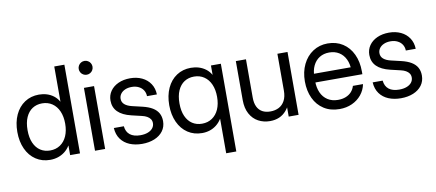

<svg xmlns="http://www.w3.org/2000/svg" viewBox="-79 -1038 3526 1551"><g transform="rotate(-10 1684.5 -262.0)"><path d="M35.2 -257.8Q35.2 -336.9 63 -397.5Q90.8 -458 141.6 -491.7Q192.4 -525.4 258.8 -525.4Q292.5 -525.4 323.2 -515.9Q354 -506.3 378.9 -487.1Q403.8 -467.8 419.9 -439.5H420.9V-727.5H503.9V0H422.9V-78.1H421.9Q403.8 -48.8 378.4 -29.3Q353 -9.8 322.8 0Q292.5 9.8 258.8 9.8Q192.4 9.8 141.6 -23.9Q90.8 -57.6 63 -118.4Q35.2 -179.2 35.2 -257.8ZM427.7 -257.8Q427.7 -315.9 408.7 -359.6Q389.6 -403.3 354.2 -427.2Q318.8 -451.2 271.5 -451.2Q226.6 -451.2 192.1 -429Q157.7 -406.7 138.4 -363.3Q119.1 -319.8 119.1 -257.8Q119.1 -195.8 138.4 -152.6Q157.7 -109.4 191.9 -87.2Q226.1 -64.9 271.5 -64.9Q318.8 -64.9 354.2 -88.9Q389.6 -112.8 408.7 -156.2Q427.7 -199.7 427.7 -257.8Z M627 -515.6H710V0H627ZM611.8 -672.9Q611.8 -688 619.4 -701.2Q627 -714.4 640.1 -721.9Q653.3 -729.5 668.5 -729.5Q683.6 -729.5 696.8 -721.9Q710 -714.4 717.5 -701.2Q725.1 -688 725.1 -672.9Q725.1 -657.7 717.5 -644.5Q710 -631.3 696.8 -623.8Q683.6 -616.2 668.5 -616.2Q653.3 -616.2 640.1 -623.8Q627 -631.3 619.4 -644.5Q611.8 -657.7 611.8 -672.9Z M808.6 -154.3H890.6Q895 -107.9 925.8 -83.7Q956.5 -59.6 1010.7 -59.6Q1045.9 -59.6 1072 -69.6Q1098.1 -79.6 1112.3 -97.7Q1126.5 -115.7 1126.5 -138.7Q1126.5 -157.7 1116.9 -171.9Q1107.4 -186 1090.1 -195.8Q1072.8 -205.6 1048.8 -210.9L965.8 -230.5Q893.6 -247.6 856.9 -284.2Q820.3 -320.8 820.3 -377Q820.3 -420.4 844 -454.6Q867.7 -488.8 910.2 -508.1Q952.6 -527.3 1007.3 -527.3Q1061 -527.3 1104 -507.1Q1147 -486.8 1171.9 -449.2Q1196.8 -411.6 1198.2 -361.3H1117.2Q1116.7 -388.7 1103 -410.2Q1089.4 -431.6 1064.7 -443.8Q1040 -456.1 1007.3 -456.1Q976.6 -456.1 952.9 -445.6Q929.2 -435.1 916.3 -417Q903.3 -398.9 903.3 -377Q903.3 -348.6 924.1 -330.6Q944.8 -312.5 983.4 -303.2L1066.4 -283.7Q1115.7 -272 1147.5 -252.7Q1179.2 -233.4 1194.6 -205.6Q1210 -177.7 1210 -140.6Q1210 -93.8 1184.3 -59.3Q1158.7 -24.9 1114 -6.6Q1069.3 11.7 1012.7 11.7Q956.1 11.7 911.1 -6.8Q866.2 -25.4 839.1 -62.5Q812 -99.6 808.6 -154.3Z M1667 204.1V-78.1H1666Q1647.9 -48.8 1623 -29.3Q1598.1 -9.8 1568.4 0Q1538.6 9.8 1504.9 9.8Q1438.5 9.8 1387.7 -23.9Q1336.9 -57.6 1309.1 -118.4Q1281.2 -179.2 1281.2 -257.8Q1281.2 -336.9 1309.1 -397.5Q1336.9 -458 1387.7 -491.7Q1438.5 -525.4 1504.9 -525.4Q1539.1 -525.4 1570.1 -515.9Q1601.1 -506.3 1626.5 -487.1Q1651.9 -467.8 1668 -439.5H1668.9V-515.6H1750V204.1ZM1673.8 -257.8Q1673.8 -315.9 1654.8 -359.6Q1635.7 -403.3 1600.3 -427.2Q1564.9 -451.2 1517.6 -451.2Q1472.7 -451.2 1438.2 -429Q1403.8 -406.7 1384.5 -363.3Q1365.2 -319.8 1365.2 -257.8Q1365.2 -195.8 1384.5 -152.6Q1403.8 -109.4 1438 -87.2Q1472.2 -64.9 1517.6 -64.9Q1564.9 -64.9 1600.3 -88.9Q1635.7 -112.8 1654.8 -156.2Q1673.8 -199.7 1673.8 -257.8Z M1873 -195.3V-515.6H1956.1V-201.2Q1956.1 -156.7 1970.5 -126.7Q1984.9 -96.7 2012.2 -81.5Q2039.6 -66.4 2078.1 -66.4Q2117.2 -66.4 2147.7 -82Q2178.2 -97.7 2196 -130.6Q2213.9 -163.6 2213.9 -213.9V-515.6H2296.9V0H2215.8V-125H2239.3Q2222.7 -79.1 2197 -49.1Q2171.4 -19 2137.7 -4.6Q2104 9.8 2062.5 9.8Q2009.3 9.8 1966.3 -13.4Q1923.3 -36.6 1898.2 -82.8Q1873 -128.9 1873 -195.3Z M2393.6 -256.8Q2393.6 -334.5 2423.3 -396Q2453.1 -457.5 2506.3 -492.4Q2559.6 -527.3 2627 -527.3Q2697.8 -527.3 2750.7 -493.2Q2803.7 -459 2832.5 -397.7Q2861.3 -336.4 2861.3 -256.8V-233.9H2437.5V-305.2H2814.9L2779.3 -280.3Q2779.3 -332 2760.5 -371.3Q2741.7 -410.6 2707.3 -431.9Q2672.9 -453.1 2627 -453.1Q2581.5 -453.1 2547.4 -431.9Q2513.2 -410.6 2494.4 -371.3Q2475.6 -332 2475.6 -280.3V-245.1Q2475.6 -191.4 2493.9 -150.4Q2512.2 -109.4 2547.9 -86.4Q2583.5 -63.5 2632.8 -63.5Q2668.5 -63.5 2696.5 -74.7Q2724.6 -85.9 2743.2 -106.4Q2761.7 -127 2769.5 -154.3H2852.5Q2842.8 -105.5 2812 -67.9Q2781.2 -30.3 2734.9 -9.3Q2688.5 11.7 2632.8 11.7Q2558.6 11.7 2504.6 -22.7Q2450.7 -57.1 2422.1 -117.9Q2393.6 -178.7 2393.6 -256.8Z M2931.6 -154.3H3013.7Q3018.1 -107.9 3048.8 -83.7Q3079.6 -59.6 3133.8 -59.6Q3168.9 -59.6 3195.1 -69.6Q3221.2 -79.6 3235.4 -97.7Q3249.5 -115.7 3249.5 -138.7Q3249.5 -157.7 3240 -171.9Q3230.5 -186 3213.1 -195.8Q3195.8 -205.6 3171.9 -210.9L3088.9 -230.5Q3016.6 -247.6 2980 -284.2Q2943.4 -320.8 2943.4 -377Q2943.4 -420.4 2967 -454.6Q2990.7 -488.8 3033.2 -508.1Q3075.7 -527.3 3130.4 -527.3Q3184.1 -527.3 3227.1 -507.1Q3270 -486.8 3294.9 -449.2Q3319.8 -411.6 3321.3 -361.3H3240.2Q3239.7 -388.7 3226.1 -410.2Q3212.4 -431.6 3187.7 -443.8Q3163.1 -456.1 3130.4 -456.1Q3099.6 -456.1 3075.9 -445.6Q3052.2 -435.1 3039.3 -417Q3026.4 -398.9 3026.4 -377Q3026.4 -348.6 3047.1 -330.6Q3067.9 -312.5 3106.4 -303.2L3189.5 -283.7Q3238.8 -272 3270.5 -252.7Q3302.2 -233.4 3317.6 -205.6Q3333 -177.7 3333 -140.6Q3333 -93.8 3307.4 -59.3Q3281.7 -24.9 3237.1 -6.6Q3192.4 11.7 3135.7 11.7Q3079.1 11.7 3034.2 -6.8Q2989.3 -25.4 2962.2 -62.5Q2935.1 -99.6 2931.6 -154.3Z"/></g></svg>

Font: Intratopia Thin
Style: Regular
Weight: 100
Designer: Rasmus Andersson
Foundry: rsms
Version: Version 3.000;Glyphs 3.2.3 (3260)